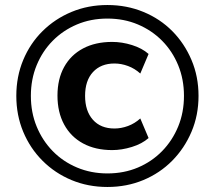

<svg xmlns="http://www.w3.org/2000/svg" viewBox="-20 -735 856 765"><path d="M408 10Q331 10 265 -17.5Q199 -45 149.5 -94.5Q100 -144 72.5 -210Q45 -276 45 -353Q45 -430 72.5 -496Q100 -562 149.5 -611Q199 -660 265 -687.5Q331 -715 408 -715Q485 -715 551.5 -687.5Q618 -660 666.5 -611Q715 -562 743 -496Q771 -430 771 -353Q771 -276 743 -210Q715 -144 666 -94.5Q617 -45 551 -17.5Q485 10 408 10ZM427 -137Q360 -137 311 -163.5Q262 -190 235.5 -239Q209 -288 209 -354Q209 -420 235.5 -468Q262 -516 311 -542Q360 -568 427 -568Q466 -568 506 -555.5Q546 -543 572 -520L539 -442Q517 -462 490 -472Q463 -482 436 -482Q382 -482 350.5 -448Q319 -414 319 -353Q319 -293 350 -258Q381 -223 436 -223Q463 -223 490 -233Q517 -243 539 -263L572 -185Q546 -162 505.5 -149.5Q465 -137 427 -137ZM408 -44Q474 -44 529.5 -67.5Q585 -91 626 -133Q667 -175 690 -231Q713 -287 713 -353Q713 -419 690 -475Q667 -531 626 -572.5Q585 -614 529.5 -637.5Q474 -661 408 -661Q342 -661 286.5 -637.5Q231 -614 190 -572.5Q149 -531 126 -475Q103 -419 103 -353Q103 -287 126 -231Q149 -175 190 -133Q231 -91 287 -67.5Q343 -44 408 -44Z"/></svg>

Font: Nunito Sans 7pt
Style: Bold
Weight: 700
Designer: Vernon Adams
Foundry: Vernon Adams
Version: Version 3.101;gftools[0.9.27]